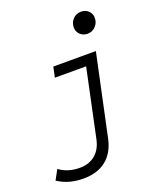

<svg xmlns="http://www.w3.org/2000/svg" viewBox="-205 -825 954 1149"><g transform="rotate(-20 271.5 -250.0)"><path d="M126 222Q31 222 -37 176L-3 114Q51 154 127 154Q186 154 225 121.5Q264 89 277 30L369 -404H170L184 -470H455L345 46Q327 132 271 177Q215 222 126 222ZM445 -584Q417 -584 398 -602Q379 -620 379 -647Q379 -679 400 -700.5Q421 -722 451 -722Q480 -722 498.5 -704Q517 -686 517 -659Q517 -628 496 -606Q475 -584 445 -584Z"/></g></svg>

Font: Sometype Mono
Style: Italic
Weight: 400
Italic angle: -12°
Monospace: yes
Designer: Ryoichi Tsunekawa
Foundry: Dharma Type
Version: Version 1.000; ttfautohint (v1.8.3)